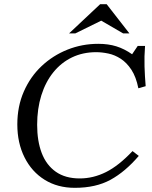

<svg xmlns="http://www.w3.org/2000/svg" viewBox="-20 -890 728 920"><path d="M362 -35Q427 -35 488 -65.5Q549 -96 615 -166L645 -143Q580 -67 509.5 -28.5Q439 10 339 10H338Q256 10 194 -28.5Q132 -67 97.5 -136Q63 -205 63 -294Q63 -380 94 -451Q125 -522 179 -573Q233 -624 303 -652Q373 -680 451 -680Q499 -680 537.5 -668Q576 -656 613 -630L640 -670H675Q671 -619 672.5 -571.5Q674 -524 678 -477L643 -467Q632 -522 609.5 -556Q587 -590 558.5 -608.5Q530 -627 499 -633.5Q468 -640 441 -640Q377 -640 325 -615Q273 -590 235.5 -543.5Q198 -497 178 -433Q158 -369 158 -292Q158 -214 180 -156.5Q202 -99 247.5 -67Q293 -35 362 -35ZM570 -730 465 -791 341 -730H311L460 -870H491L600 -730Z"/></svg>

Font: Brygada 1918
Style: Italic
Weight: 400
Italic angle: -8°
Designer: Mateusz Machalski | Borys Kosmynka | Przemek Hoffer
Foundry: NIEPODLEGLA 2018
Version: Version 3.006